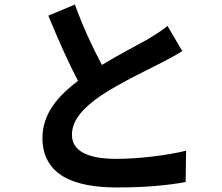

<svg xmlns="http://www.w3.org/2000/svg" viewBox="-20 -799 980 846"><path d="M261 -20C320 14 403 27 496 27C619 27 718 18 798 3L799 -66L800 -135C716 -114 589 -99 493 -99C362 -99 297 -136 297 -205C297 -272 350 -327 428 -380C513 -436 632 -492 690 -522C725 -540 755 -556 783 -574L718 -685C694 -664 666 -648 631 -626C587 -601 505 -559 429 -513C390 -586 346 -679 310 -779L193 -730C235 -628 280 -525 324 -443C234 -375 167 -297 167 -191C167 -109 203 -54 261 -20Z"/></svg>

Font: GenSekiGothic2 TW B
Style: Regular
Weight: 700
Version: Version 2.100;PS 2.1;hotconv 16.6.51;makeotf.lib2.5.65220 DE